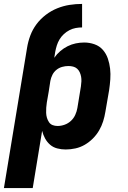

<svg xmlns="http://www.w3.org/2000/svg" viewBox="-33 -755 653 980"><path d="M-13 205 105 -510Q110 -542 121.5 -573Q133 -604 153 -631Q173 -658 200.5 -679Q228 -700 259 -712.5Q290 -725 322 -730Q354 -735 386 -735V-615Q370 -615 353.5 -612Q337 -609 321.5 -601Q306 -593 293 -581Q280 -569 271 -554Q262 -539 257 -523Q252 -507 249 -491L244 -460Q244 -460 244 -460Q244 -460 244 -460Q257 -479 274.5 -494Q292 -509 312 -519Q332 -529 353.5 -533.5Q375 -538 397 -538Q424 -538 449.5 -529Q475 -520 492 -500.5Q509 -481 517.5 -456Q526 -431 529 -404.5Q532 -378 530 -350Q528 -322 524 -295L505 -185Q501 -160 493.5 -136Q486 -112 473 -89.5Q460 -67 441 -48Q422 -29 399.5 -16Q377 -3 352 2.5Q327 8 302 8Q280 8 259 2.5Q238 -3 222.5 -16.5Q207 -30 197 -48.5Q187 -67 182 -87L134 205ZM261 -112Q279 -112 297 -118.5Q315 -125 329 -138Q343 -151 351 -168.5Q359 -186 362 -204L380 -314Q382 -327 382.5 -339.5Q383 -352 381 -363.5Q379 -375 374 -386Q369 -397 360.5 -404.5Q352 -412 340.5 -415Q329 -418 316 -418Q300 -418 284 -413.5Q268 -409 255 -398.5Q242 -388 234.5 -373Q227 -358 224 -342Q220 -314 215.5 -286.5Q211 -259 206 -232Q204 -219 203 -205.5Q202 -192 202.5 -179Q203 -166 206.5 -154Q210 -142 217 -131.5Q224 -121 235.5 -116.5Q247 -112 261 -112Z"/></svg>

Font: Iosevka Curly Heavy Extended
Style: Italic
Weight: 900
Width: 7
Italic angle: -9°
Monospace: yes
Designer: Belleve Invis
Foundry: Belleve Invis
Version: Version 11.1.0; ttfautohint (v1.8.3)